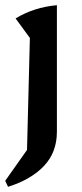

<svg xmlns="http://www.w3.org/2000/svg" viewBox="-28 -520 316 739"><path d="M3 199 -8 176 76 57 87 -374 32 -449Q68 -471 107.5 -483.5Q147 -496 191 -500V-13Q191 66 141.5 118.5Q92 171 3 199Z"/></svg>

Font: Piazzolla 24pt SemiBold
Style: Regular
Weight: 600
Designer: Juan Pablo del Peral
Foundry: Huerta Tipografica
Version: Version 2.005